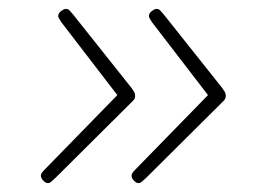

<svg xmlns="http://www.w3.org/2000/svg" viewBox="-20 -473 604 432"><path d="M332 -453Q337 -453 340 -450Q343 -447 348 -441L480 -275Q482 -272 485 -267.5Q488 -263 488 -257Q488 -251 483.5 -246.5Q479 -242 476 -239L309 -73Q302 -67 299 -64Q296 -61 291 -61Q287 -61 281.5 -66.5Q276 -72 276 -78Q276 -80 277.5 -83Q279 -86 285 -92L448 -259L322 -423Q318 -429 316.5 -432Q315 -435 315 -437Q315 -443 321.5 -448Q328 -453 332 -453ZM128 -453Q133 -453 136 -450Q139 -447 144 -441L276 -275Q278 -272 281 -267.5Q284 -263 284 -257Q284 -251 279.5 -246.5Q275 -242 272 -239L105 -73Q98 -67 95 -64Q92 -61 87 -61Q83 -61 77.5 -66.5Q72 -72 72 -78Q72 -80 73.5 -83Q75 -86 81 -92L244 -259L118 -423Q114 -429 112.5 -432Q111 -435 111 -437Q111 -443 117.5 -448Q124 -453 128 -453Z"/></svg>

Font: Asap Expanded Expanded Thin
Style: Italic
Weight: 100
Width: 7
Italic angle: -6°
Designer: Pablo Cosgaya
Foundry: Omnibus-Type
Version: Version 3.001; ttfautohint (v1.8.4.7-5d5b)